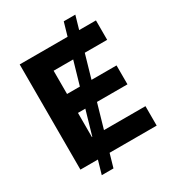

<svg xmlns="http://www.w3.org/2000/svg" viewBox="-214 -938 1040 1150"><g transform="rotate(-30 305.5 -363.0)"><path d="M410 -819.3H490L227.3 92.8H146.3ZM52.3 -727.5H579.7V-593.2H209.4V-432.4H551.7V-301.6H209.4V-134.4H579.7V0H52.3Z"/></g></svg>

Font: Intratopia Thin
Style: Regular
Weight: 100
Designer: Rasmus Andersson
Foundry: rsms
Version: Version 3.000;Glyphs 3.2.3 (3260)